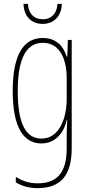

<svg xmlns="http://www.w3.org/2000/svg" viewBox="-20 -734 462 996"><path d="M301 -714H278C276 -667 249 -634 202 -634C155 -634 127 -665 125 -714H102C104 -645 147 -610 201 -610C260 -610 299 -651 301 -714ZM202 -537C92 -537 46 -433 46 -262C46 -76 100 10 195 10C266 10 311 -43 326 -111H329C326 -70 326 -43 326 -12V35C326 163 275 217 175 217C130 217 98 205 62 184V212C95 232 132 242 175 242C297 242 352 173 352 35V-527H332L329 -440H326C311 -489 276 -537 202 -537ZM202 -512C291 -512 326 -426 326 -329V-221C326 -126 291 -15 195 -15C114 -15 72 -93 72 -262C72 -411 107 -512 202 -512Z"/></svg>

Font: Noto Sans Gurmukhi UI ExtraCondensed Thin
Style: Regular
Weight: 100
Width: 2
Designer: Jelle Bosma - Monotype Design Team
Foundry: Monotype Imaging Inc.
Version: Version 2.004